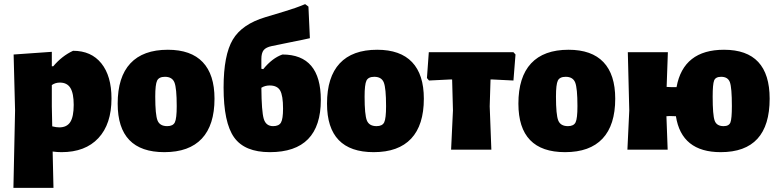

<svg xmlns="http://www.w3.org/2000/svg" viewBox="-20 -725 3764 930"><path d="M231 -474V-404H238Q280 -454 334 -479Q422 -479 471 -418Q520 -357 520 -248Q520 -124 456.5 -56Q393 12 278 12Q257 12 235 9L239 185H45L53 -190L46 -461ZM231 -210 233 -113Q253 -108 267 -108Q304 -108 320.5 -134Q337 -160 337 -217Q337 -273 321 -299Q305 -325 270 -325Q248 -325 231 -313Z M793 -484Q905 -484 962 -424Q1019 -364 1019 -247Q1019 -119 957.5 -53.5Q896 12 776 12Q550 12 550 -223Q550 -352 611.5 -418Q673 -484 793 -484ZM779 -353Q750 -353 741 -334.5Q732 -316 732 -257Q732 -169 743 -141.5Q754 -114 790 -114Q818 -114 827 -132.5Q836 -151 836 -211Q836 -298 825 -325.5Q814 -353 779 -353Z M1287 12Q1165 12 1114 -59.5Q1063 -131 1063 -301Q1063 -458 1107.5 -533Q1152 -608 1266 -642L1359 -670Q1413 -686 1458 -705L1474 -693L1481 -540Q1456 -534 1385 -520L1297 -502Q1268 -496 1257 -482Q1246 -468 1246 -439V-392L1255 -390Q1299 -444 1348 -461Q1534 -461 1534 -241Q1534 12 1287 12ZM1286 -311Q1264 -311 1246 -300Q1247 -185 1257.5 -149.5Q1268 -114 1303 -114Q1331 -114 1341 -131.5Q1351 -149 1351 -199Q1351 -262 1337 -286.5Q1323 -311 1286 -311Z M1807 -484Q1919 -484 1976 -424Q2033 -364 2033 -247Q2033 -119 1971.5 -53.5Q1910 12 1790 12Q1564 12 1564 -223Q1564 -352 1625.5 -418Q1687 -484 1807 -484ZM1793 -353Q1764 -353 1755 -334.5Q1746 -316 1746 -257Q1746 -169 1757 -141.5Q1768 -114 1804 -114Q1832 -114 1841 -132.5Q1850 -151 1850 -211Q1850 -298 1839 -325.5Q1828 -353 1793 -353Z M2165 0 2174 -190 2170 -340H2159L2058 -335L2048 -347L2057 -472H2467L2477 -461L2467 -335L2366 -340H2356L2352 -210L2360 0Z M2734 -484Q2846 -484 2903 -424Q2960 -364 2960 -247Q2960 -119 2898.5 -53.5Q2837 12 2717 12Q2491 12 2491 -223Q2491 -352 2552.5 -418Q2614 -484 2734 -484ZM2720 -353Q2691 -353 2682 -334.5Q2673 -316 2673 -257Q2673 -169 2684 -141.5Q2695 -114 2731 -114Q2759 -114 2768 -132.5Q2777 -151 2777 -211Q2777 -298 2766 -325.5Q2755 -353 2720 -353Z M3019 0 3028 -190 3021 -472H3215L3209 -304L3231 -303H3257Q3290 -484 3487 -484Q3708 -484 3708 -247Q3708 12 3471 12Q3281 12 3254 -162L3223 -163L3208 -162L3214 0ZM3485 -114Q3511 -114 3518 -132Q3525 -150 3525 -211Q3525 -300 3515.5 -326.5Q3506 -353 3473 -353Q3446 -353 3439 -335Q3432 -317 3432 -257Q3432 -168 3441.5 -141Q3451 -114 3485 -114Z"/></svg>

Font: Alegreya Sans Black
Style: Regular
Weight: 900
Designer: Juan Pablo del Peral
Foundry: Huerta Tipografica
Version: Version 2.007